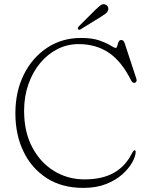

<svg xmlns="http://www.w3.org/2000/svg" viewBox="-20 -899 721 936"><path d="M641.5 -159Q641 -137 624.5 -107.2Q608 -77.5 576.2 -49Q544.5 -20.5 497 -1.8Q449.5 17 386 17Q282.5 17 208.5 -30.2Q134.5 -77.5 94.8 -159.8Q55 -242 55 -346.5Q55 -452.5 96.2 -535.5Q137.5 -618.5 209.8 -666.2Q282 -714 375 -714Q429 -714 463.8 -702Q498.5 -690 517.8 -677.8Q537 -665.5 543.5 -665.5Q549.5 -665.5 551.8 -675.2Q554 -685 557.8 -694.5Q561.5 -704 571.5 -704Q582.5 -704 587.5 -689L645 -514.5Q647.5 -507 644.2 -501Q641 -495 634 -495Q625.5 -495 619 -507.5Q572.5 -600.5 510.2 -642.2Q448 -684 363 -684Q308.5 -684 260.5 -659.8Q212.5 -635.5 176 -591.8Q139.5 -548 118.5 -488.5Q97.5 -429 97.5 -359Q97.5 -256 137.2 -181Q177 -106 243.8 -65.2Q310.5 -24.5 392 -24.5Q478.5 -24.5 535 -56.5Q591.5 -88.5 622 -149.5Q625 -155.5 628.8 -161Q632.5 -166.5 636 -166.5Q641.5 -166.5 641.5 -159ZM444 -850Q460 -865.5 470.8 -873.5Q481.5 -881.5 493.5 -877Q502.5 -873.5 506.2 -865.2Q510 -857 506.5 -848.5Q503.5 -839 494 -832Q484.5 -825 472.5 -817.5L372 -755.5Q365 -751.5 360.5 -757Q358 -760 359.8 -763.8Q361.5 -767.5 364 -770.5Z"/></svg>

Font: Fraunces 9pt S100 Thin
Style: Regular
Weight: 100
Version: Version 1.000; ttfautohint (v1.8.3)